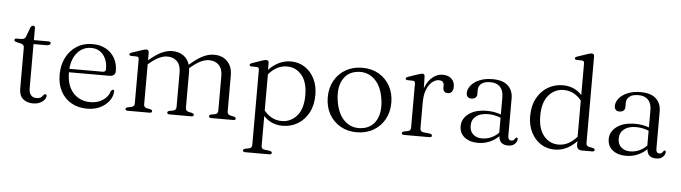

<svg xmlns="http://www.w3.org/2000/svg" viewBox="-54 -970 5109 1441"><g transform="rotate(5 2500.5 -249.5)"><path d="M79 -432.5 49 -439.5Q35.5 -443 31.2 -446.5Q27 -450 27 -455Q27 -467 42.5 -467H75.5Q104 -467 111 -486L136.5 -555Q145 -574 158 -574Q172.5 -574 172.5 -558.5V-467H282.5Q300 -467 300 -455Q300 -437 267 -437H172.5V-105Q172.5 -71 187.2 -53.2Q202 -35.5 228 -35.5Q252.5 -35.5 263.2 -44Q274 -52.5 279.5 -61Q285 -69.5 293.5 -69.5Q304 -69.5 304 -56.5Q304 -35 276.5 -14Q249 7 206 7Q159.5 7 130.8 -18.5Q102 -44 102 -95V-404.5Q102 -426.5 79 -432.5Z M805.5 -289Q805.5 -249.5 758 -249.5H455.5Q456 -148 506 -94Q556 -40 635 -40Q690 -40 729.8 -67Q769.5 -94 781 -135Q787.5 -147.5 795.5 -147.5Q807 -147.5 806.5 -132Q802.5 -92.5 776.8 -60Q751 -27.5 709.2 -8.2Q667.5 11 615.5 11Q546.5 11 495.2 -18.5Q444 -48 415.8 -101Q387.5 -154 387.5 -226Q387.5 -296.5 415.5 -353Q443.5 -409.5 494.8 -442.5Q546 -475.5 615.5 -475.5Q672 -475.5 714.8 -452Q757.5 -428.5 781.5 -386.5Q805.5 -344.5 805.5 -289ZM607 -446Q544.5 -446 503.5 -399.2Q462.5 -352.5 456.5 -275.5H706.5Q731 -275.5 731 -296.5Q731 -364 697.2 -405Q663.5 -446 607 -446Z M1039 -450V-390.5Q1093.5 -437 1134.8 -456.2Q1176 -475.5 1215.5 -475.5Q1264.5 -475.5 1298.8 -451.5Q1333 -427.5 1346 -384L1348 -385.5Q1405 -435 1447.2 -455.2Q1489.5 -475.5 1530 -475.5Q1592.5 -475.5 1630.2 -437Q1668 -398.5 1668 -331.5V-60.5Q1668 -36 1693 -31L1717 -26Q1733 -22 1733 -12.5Q1733 0 1715.5 0H1550Q1531.5 0 1531.5 -13Q1531.5 -22.5 1547 -26.5L1574.5 -31.5Q1597.5 -36 1597.5 -60.5V-320Q1597.5 -375.5 1569.8 -403.5Q1542 -431.5 1496 -431.5Q1468 -431.5 1435.5 -416.5Q1403 -401.5 1363.5 -368.5L1351.5 -358.5Q1353.5 -345.5 1353.5 -331.5V-60.5Q1353.5 -36.5 1378 -31L1402 -26Q1417 -22 1417 -13Q1417 0 1399.5 0H1235.5Q1217 0 1217 -13Q1217 -22.5 1232.5 -26.5L1260 -31.5Q1283 -36 1283 -60.5V-320Q1283 -375.5 1255.2 -403.5Q1227.5 -431.5 1181.5 -431.5Q1153.5 -431.5 1120.8 -416.5Q1088 -401.5 1049 -368.5L1039 -360V-58Q1039 -36 1061 -31.5L1087 -26.5Q1103 -22.5 1103 -13Q1103 0 1084.5 0H920Q902.5 0 902.5 -12.5Q902.5 -22 918.5 -26L946 -31.5Q968.5 -36.5 968.5 -58V-392Q968.5 -410.5 952.5 -411.5L911 -412.5Q896 -413.5 896 -423Q896 -432 912.5 -437.5L985 -462Q1008.5 -470 1019.5 -470Q1039 -470 1039 -450Z M1942.5 -450V-397.5Q1977 -435 2019.5 -455.2Q2062 -475.5 2109 -475.5Q2168 -475.5 2214.2 -445.2Q2260.5 -415 2286.8 -362.2Q2313 -309.5 2313 -241Q2313 -163 2282.5 -106.5Q2252 -50 2201 -19.5Q2150 11 2087.5 11Q2002 11 1944.5 -50V175Q1944.5 198 1966.5 201L2008.5 206.5Q2025 210 2025 220.5Q2025 233 2007 233H1825.5Q1808 233 1808 220.5Q1808 211 1824 207L1851.5 201.5Q1874 197 1874 175V-392Q1874 -410.5 1858 -411.5L1816.5 -412.5Q1801.5 -413.5 1801.5 -423Q1801.5 -431.5 1818 -437.5L1888.5 -462Q1911 -470 1922.5 -470Q1942.5 -470 1942.5 -450ZM2083.5 -435.5Q2005.5 -435.5 1944.5 -364V-92Q1999 -24 2078 -24Q2145.5 -24 2191.8 -76.8Q2238 -129.5 2238 -232Q2238 -331 2194 -383.2Q2150 -435.5 2083.5 -435.5Z M2647.5 -475Q2717.5 -475 2771.2 -444Q2825 -413 2855.5 -358Q2886 -303 2886 -232Q2886 -161.5 2855.5 -106.8Q2825 -52 2770.8 -20.5Q2716.5 11 2645.5 11Q2575.5 11 2521.8 -20.2Q2468 -51.5 2437.5 -106.5Q2407 -161.5 2407 -232.5Q2407 -303 2437.5 -357.8Q2468 -412.5 2522.2 -443.8Q2576.5 -475 2647.5 -475ZM2682.5 -23.5Q2756 -33 2790 -95Q2824 -157 2809 -254Q2793.5 -353 2739.5 -402Q2685.5 -451 2610.5 -441Q2537 -431 2503 -369.2Q2469 -307.5 2484 -210.5Q2499.5 -111 2553.5 -62Q2607.5 -13 2682.5 -23.5Z M3117.5 -450 3119.5 -361.5Q3139 -416.5 3175 -446Q3211 -475.5 3251.5 -475.5Q3294.5 -475.5 3318.5 -452.8Q3342.5 -430 3342.5 -392.5Q3342.5 -368 3331.5 -354.5Q3320.5 -341 3303.5 -341Q3265.5 -341 3265.5 -380.5V-396Q3265.5 -432 3227.5 -432Q3201.5 -432 3177 -412Q3152.5 -392 3136.5 -352.8Q3120.5 -313.5 3120.5 -255V-58Q3120.5 -36 3145.5 -32.5L3193 -27Q3211 -24.5 3211 -12.5Q3211 0 3192.5 0H3001.5Q2984 0 2984 -12.5Q2984 -22 3000 -26L3027.5 -31.5Q3050 -36 3050 -58V-391.5Q3050 -410 3034 -411L2992.5 -412Q2977.5 -413 2977.5 -422.5Q2977.5 -431.5 2994 -437L3065.5 -461.5Q3080.5 -466.5 3088.2 -468.2Q3096 -470 3101 -470Q3116.5 -470 3117.5 -450Z M3419.5 -103.5Q3419.5 -159.5 3469.8 -197Q3520 -234.5 3608.5 -234.5Q3638 -234.5 3664.2 -229.5Q3690.5 -224.5 3712.5 -216.5V-346Q3712.5 -397.5 3686.8 -424.2Q3661 -451 3614 -451Q3567.5 -451 3545.5 -432Q3523.5 -413 3523.5 -387.5V-353.5Q3523.5 -335.5 3511.8 -325.8Q3500 -316 3480.5 -316Q3463 -316 3453.2 -326.2Q3443.5 -336.5 3443.5 -354Q3443.5 -384 3465.8 -411.8Q3488 -439.5 3529.2 -457.2Q3570.5 -475 3627.5 -475Q3706 -475 3744.2 -439.2Q3782.5 -403.5 3782.5 -343.5V-62.5Q3782.5 -28.5 3807 -28.5Q3821 -28.5 3826.2 -34.5Q3831.5 -40.5 3835.5 -46.5Q3841 -54 3846.5 -54Q3854.5 -54 3854.5 -42.5Q3854.5 -24.5 3837.2 -6.8Q3820 11 3787 11Q3719.5 11 3716 -53Q3685 -22 3644 -5.5Q3603 11 3559 11Q3497.5 11 3458.5 -19.5Q3419.5 -50 3419.5 -103.5ZM3494 -114Q3494 -71 3520 -48Q3546 -25 3585.5 -25Q3658.5 -25 3712.5 -79.5V-192Q3691 -200 3667.8 -205.2Q3644.5 -210.5 3617.5 -210.5Q3559.5 -210.5 3526.8 -184.5Q3494 -158.5 3494 -114Z M3932.5 -223.5Q3932.5 -301.5 3963 -358Q3993.5 -414.5 4044.8 -445Q4096 -475.5 4158 -475.5Q4243.5 -475.5 4301 -414.5V-653.5Q4301 -672 4285 -673L4243.5 -674Q4229 -675 4229 -684.5Q4229 -693.5 4245 -699L4317.5 -723.5Q4341.5 -732 4352.5 -732Q4371.5 -732 4371.5 -711.5V-58Q4371.5 -36 4394 -31.5L4420 -26.5Q4437 -22.5 4437 -12.5Q4437 0 4418.5 0H4341.5Q4302.5 0 4302.5 -40.5V-67Q4268 -29.5 4225.8 -9.2Q4183.5 11 4137 11Q4077.5 11 4031.5 -19.2Q3985.5 -49.5 3959 -102.5Q3932.5 -155.5 3932.5 -223.5ZM4008 -232.5Q4008 -134 4051.8 -81.5Q4095.5 -29 4162.5 -29Q4240 -29 4301 -100.5V-372.5Q4246.5 -440.5 4167.5 -440.5Q4100 -440.5 4054 -387.8Q4008 -335 4008 -232.5Z M4535 -103.5Q4535 -159.5 4585.2 -197Q4635.5 -234.5 4724 -234.5Q4753.5 -234.5 4779.8 -229.5Q4806 -224.5 4828 -216.5V-346Q4828 -397.5 4802.2 -424.2Q4776.5 -451 4729.5 -451Q4683 -451 4661 -432Q4639 -413 4639 -387.5V-353.5Q4639 -335.5 4627.2 -325.8Q4615.5 -316 4596 -316Q4578.5 -316 4568.8 -326.2Q4559 -336.5 4559 -354Q4559 -384 4581.2 -411.8Q4603.5 -439.5 4644.8 -457.2Q4686 -475 4743 -475Q4821.5 -475 4859.8 -439.2Q4898 -403.5 4898 -343.5V-62.5Q4898 -28.5 4922.5 -28.5Q4936.5 -28.5 4941.8 -34.5Q4947 -40.5 4951 -46.5Q4956.5 -54 4962 -54Q4970 -54 4970 -42.5Q4970 -24.5 4952.8 -6.8Q4935.5 11 4902.5 11Q4835 11 4831.5 -53Q4800.5 -22 4759.5 -5.5Q4718.5 11 4674.5 11Q4613 11 4574 -19.5Q4535 -50 4535 -103.5ZM4609.5 -114Q4609.5 -71 4635.5 -48Q4661.5 -25 4701 -25Q4774 -25 4828 -79.5V-192Q4806.5 -200 4783.2 -205.2Q4760 -210.5 4733 -210.5Q4675 -210.5 4642.2 -184.5Q4609.5 -158.5 4609.5 -114Z"/></g></svg>

Font: Fraunces 9pt Light
Style: Regular
Weight: 300
Version: Version 1.000;[0bf87f6ff]